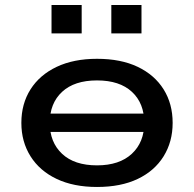

<svg xmlns="http://www.w3.org/2000/svg" viewBox="-20 -735 772 764"><path d="M366 9Q273 9 205.5 -23Q138 -55 101.5 -113Q65 -171 65 -246Q65 -322 101.5 -379.5Q138 -437 205.5 -469Q273 -501 366 -501Q461 -501 528 -469Q595 -437 631 -379.5Q667 -322 667 -246Q667 -171 631 -113Q595 -55 528 -23Q461 9 366 9ZM366 -77Q455 -77 504.5 -123Q554 -169 554 -246Q554 -324 505 -369.5Q456 -415 366 -415Q276 -415 227 -369.5Q178 -324 178 -246Q178 -169 227 -123Q276 -77 366 -77ZM142 -210V-283H589V-210ZM423 -602V-715H543V-602ZM185 -602V-715H305V-602Z"/></svg>

Font: Nunito Sans 10pt Expanded SemiBold
Style: Regular
Weight: 600
Width: 7
Designer: Vernon Adams
Foundry: Vernon Adams
Version: Version 3.101;gftools[0.9.27]